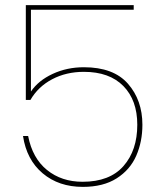

<svg xmlns="http://www.w3.org/2000/svg" viewBox="-20 -724 632 751"><path d="M503 -686H101V-366Q130 -409 186 -435Q242 -461 308 -461Q424 -461 480.5 -396.5Q537 -332 537 -236Q537 -170 513 -115Q489 -60 436.5 -26.5Q384 7 304 7Q210 7 147 -46Q84 -99 70 -192H90Q107 -105 164 -59Q221 -13 303 -13Q409 -13 463 -74.5Q517 -136 517 -236Q517 -332 462.5 -387.5Q408 -443 308 -443Q239 -443 184 -414Q129 -385 99 -333H81V-704H503Z"/></svg>

Font: Fz Poppins Thin
Style: Regular
Weight: 100
Designer: Ninad Kale (Devanagari), Jonny Pinhorn (Latin)
Foundry: Indian Type Foundry
Version: Vit hóa bi Vntype.Com & FontZin.Com